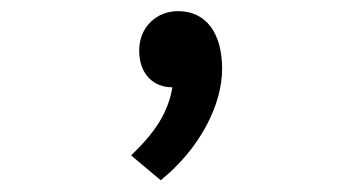

<svg xmlns="http://www.w3.org/2000/svg" viewBox="-20 -167 626 336"><path d="M261.2 148.4C329.1 93.8 368.7 17.1 368.7 -46.4C368.7 -108.4 341.3 -147.5 291.5 -147.5C254.9 -147.5 223.6 -120.6 223.6 -78.6C223.6 -36.6 249 -14.2 281.7 -14.2C273.9 31.2 251 64.9 209.5 105Z"/></svg>

Font: Cascadia Mono NF
Style: Regular
Weight: 400
Monospace: yes
Designer: Aaron Bell
Foundry: Saja Typeworks
Version: Version 2404.023